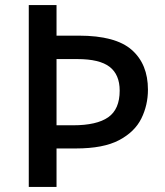

<svg xmlns="http://www.w3.org/2000/svg" viewBox="-20 -734 649 754"><path d="M561 -382Q561 -321 535 -268.5Q509 -216 447.5 -183.5Q386 -151 278 -151H202V0H93V-714H202V-594H290Q434 -594 497.5 -538Q561 -482 561 -382ZM267 -242Q360 -242 405 -273.5Q450 -305 450 -378Q450 -441 410.5 -471.5Q371 -502 284 -502H202V-242Z"/></svg>

Font: Noto Sans Thai Looped Medium
Style: Regular
Weight: 500
Designer: Sasikarn Vongin, Ben Mitchell
Foundry: The Fontpad Ltd
Version: Version 1.001; ttfautohint (v1.8.4.7-5d5b)